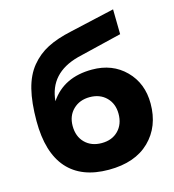

<svg xmlns="http://www.w3.org/2000/svg" viewBox="-111 -834 850 937"><g transform="rotate(-15 314.0 -365.5)"><path d="M324.2 9.8Q186.5 9.8 115.2 -71Q43.9 -151.9 43.9 -311Q43.9 -404.3 60.3 -470.2Q76.7 -536.1 112.5 -579.8Q148.4 -623.5 197.8 -648.9Q247.1 -674.3 319.8 -689.9L545.9 -741.2L547.9 -615.2L320.8 -560.1Q170.4 -520 158.2 -380.9Q227.1 -483.9 370.1 -483.9Q472.7 -483.9 538.3 -418.2Q604 -352.5 604 -250Q604 -133.8 530.5 -62Q457 9.8 324.2 9.8ZM439.9 -242.2Q439.9 -293 408 -325Q376 -356.9 324.2 -356.9Q273.4 -356.9 240.7 -325.2Q208 -293.5 208 -242.2Q208 -189 240 -157Q272 -125 324.2 -125Q376.5 -125 408.2 -157.2Q439.9 -189.5 439.9 -242.2Z"/></g></svg>

Font: Rawline ExtraBold
Style: Regular
Weight: 800
Designer: Matt McInerney, Pablo Impallari, Rodrigo Fuenzalida
Foundry: Matt McInerney, Pablo Impallari, Rodrigo Fuenzalida
Version: Version 4.020;PS 004.020;hotconv 1.0.88;makeotf.lib2.5.64775